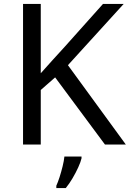

<svg xmlns="http://www.w3.org/2000/svg" viewBox="-20 -734 659 975"><path d="M619 0H513L260 -341L187 -277V0H97V-714H187V-362Q217 -396 248 -430Q279 -464 310 -498L503 -714H608L325 -403ZM394 70Q390 88 377.5 115.5Q365 143 348.5 171Q332 199 314 221H266V209Q274 192 282.5 165.5Q291 139 298 110.5Q305 82 307 61H394Z"/></svg>

Font: Noto Sans Adlam Unjoined
Style: Regular
Weight: 400
Designer: Mark Jamra, Neil Patel
Foundry: JamraPatel LLC
Version: Version 3.001